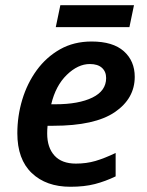

<svg xmlns="http://www.w3.org/2000/svg" viewBox="-20 -711 568 741"><path d="M251.5 9.8Q158.2 9.8 102.5 -43.2Q46.9 -96.2 46.9 -196.8Q46.9 -263.2 65.9 -326.4Q85 -389.6 121.8 -440.2Q158.7 -490.7 211.9 -520.8Q265.1 -550.8 333.5 -550.8Q416 -550.8 458 -513.2Q500 -475.6 500 -414.6Q500 -330.6 422.9 -278.1Q345.7 -225.6 185.5 -225.6H163.6Q162.1 -211.9 162.1 -195.8Q162.1 -141.6 190.2 -110.6Q218.3 -79.6 272.9 -79.6Q313.5 -79.6 348.4 -89.8Q383.3 -100.1 426.3 -120.6V-30.3Q386.7 -11.2 346.2 -0.7Q305.7 9.8 251.5 9.8ZM177.7 -308.6H194.3Q283.7 -308.6 336.7 -334.5Q389.6 -360.4 389.6 -409.7Q389.6 -434.6 373.5 -449.2Q357.4 -463.9 326.7 -463.9Q280.8 -463.9 237.8 -422.1Q194.8 -380.4 177.7 -308.6ZM195.3 -606.4 212.9 -690.9H497.1L479.5 -606.4Z"/></svg>

Font: Open Sans SemiBold
Style: Italic
Weight: 600
Italic angle: -12°
Designer: Monotype Design Team
Foundry: Monotype Imaging Inc.
Version: Version 3.003; ttfautohint (v1.8.4)